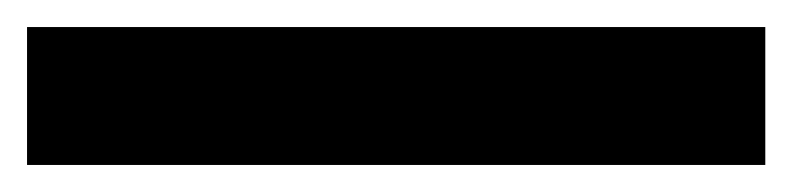

<svg xmlns="http://www.w3.org/2000/svg" viewBox="-20 4 586 142"><path d="M0 126V24H546V126Z"/></svg>

Font: Maven Pro Black
Style: Regular
Weight: 900
Designer: Joe Prince
Foundry: Joe Prince
Version: Version 2.103